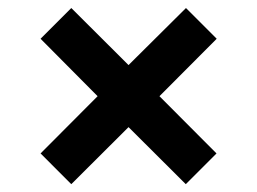

<svg xmlns="http://www.w3.org/2000/svg" viewBox="-20 -495 640 478"><path d="M157.5 -36.5 81 -113 223 -255.5 81 -398.5 157.5 -475 300 -333 443 -475 519.5 -398.5 377 -255.5 519 -113 442.5 -36.5 300 -178.5Z"/></svg>

Font: Chivo Mono Medium
Style: Regular
Weight: 500
Monospace: yes
Designer: Hector Gatti
Foundry: Omnibus-Type
Version: Version 1.008